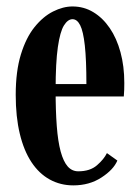

<svg xmlns="http://www.w3.org/2000/svg" viewBox="-20 -550 424 580"><path d="M201.5 10Q162.5 10 130.2 -7.8Q98 -25.5 75 -60.2Q52 -95 39.8 -146Q27.5 -197 27.5 -263.5Q27.5 -334.5 43 -385.2Q58.5 -436 84.2 -468Q110 -500 140.2 -515.2Q170.5 -530.5 199 -530.5Q233.5 -530.5 262 -513.2Q290.5 -496 311.5 -465.2Q332.5 -434.5 344 -392.2Q355.5 -350 355.5 -299.5Q355.5 -289 355.2 -279Q355 -269 354 -258.5H141V-296H241Q241 -370 236.2 -412.8Q231.5 -455.5 222.2 -473.8Q213 -492 199 -492Q185 -492 173.2 -473.2Q161.5 -454.5 154.8 -408Q148 -361.5 148 -278Q148 -215.5 151.5 -169.2Q155 -123 163.2 -92.5Q171.5 -62 184.5 -47.2Q197.5 -32.5 216.5 -32.5Q252 -32.5 273 -50.8Q294 -69 303 -87.5L334.5 -65Q323 -37.5 286.5 -13.8Q250 10 201.5 10Z"/></svg>

Font: Imbue Thin 10pt
Style: Bold
Weight: 700
Version: Version 1.102